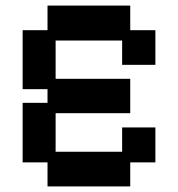

<svg xmlns="http://www.w3.org/2000/svg" viewBox="-20 -656 637 687"><path d="M150 11V-75H61V-288H150V-337H61V-548H150V-636H446V-548H536V-424H417V-511H179V-374H446V-251H179V-113H417V-200H536V-75H446V11Z"/></svg>

Font: Pixelify Sans SemiBold
Style: Regular
Weight: 600
Designer: Stefie Justprince
Foundry: Typecalism Foundryline
Version: Version 1.000